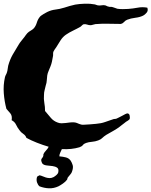

<svg xmlns="http://www.w3.org/2000/svg" viewBox="-20 -769 819 1038"><path d="M300.8 76.2Q321.3 78.1 336.4 82Q351.6 85.9 361.3 98.6Q369.1 110.4 373 124Q377 137.7 369.1 159.2Q367.2 166 360.4 173.8Q353.5 181.6 346.7 190.4Q344.7 193.4 344.2 197.3Q343.8 201.2 341.8 203.1Q334 213.9 319.8 223.6Q305.7 233.4 295.9 238.3Q270.5 250 244.6 249Q218.8 248 193.4 238.3Q184.6 230.5 180.2 217.3Q175.8 204.1 179.7 189.5Q180.7 184.6 185.1 183.1Q189.5 181.6 192.4 178.7Q201.2 179.7 209.5 183.6Q217.8 187.5 227.5 190.4Q237.3 193.4 247.6 193.8Q257.8 194.3 269.5 188.5Q278.3 183.6 286.1 176.3Q293.9 168.9 294.9 163.1Q298.8 144.5 289.1 137.7Q279.3 130.9 264.6 128.9Q250 127 233.9 125.5Q217.8 124 210 116.2Q208 114.3 205.1 106.9Q202.1 99.6 203.1 94.7Q203.1 90.8 207 86.4Q210.9 82 212.9 77.1Q214.8 73.2 214.4 69.8Q213.9 66.4 214.8 64.5Q219.7 53.7 229 44.4Q238.3 35.2 243.2 24.4Q210 14.6 179.2 2.4Q148.4 -9.8 123 -23.4Q118.2 -37.1 105.5 -45.4Q92.8 -53.7 85 -65.4Q74.2 -79.1 66.9 -94.7Q59.6 -110.4 43 -119.1Q46.9 -142.6 36.1 -155.8Q25.4 -168.9 14.6 -180.7Q3.9 -220.7 0.5 -264.6Q-2.9 -308.6 6.8 -351.6Q8.8 -359.4 12.2 -365.2Q15.6 -371.1 17.6 -377.9Q20.5 -386.7 21.5 -396.5Q22.5 -406.2 24.4 -414.1Q33.2 -446.3 48.3 -473.1Q63.5 -500 80.1 -526.4Q86.9 -538.1 95.2 -547.9Q103.5 -557.6 112.3 -569.3Q116.2 -574.2 119.6 -579.6Q123 -585 127.9 -589.8Q135.7 -597.7 145.5 -603Q155.3 -608.4 163.1 -616.2Q173.8 -628.9 179.2 -647Q184.6 -665 195.3 -677.7Q197.3 -680.7 202.6 -684.6Q208 -688.5 214.4 -692.4Q220.7 -696.3 227.1 -699.7Q233.4 -703.1 237.3 -705.1Q257.8 -714.8 279.8 -717.3Q301.8 -719.7 327.1 -727.5Q341.8 -732.4 357.4 -736.8Q373 -741.2 386.7 -744.1Q409.2 -748 438.5 -749Q467.8 -750 493.2 -745.1Q497.1 -744.1 500 -742.7Q502.9 -741.2 507.8 -740.2Q518.6 -738.3 528.8 -740.2Q539.1 -742.2 547.9 -740.2Q552.7 -739.3 556.6 -736.8Q560.5 -734.4 566.4 -733.4Q571.3 -731.4 577.1 -731.9Q583 -732.4 588.9 -730.5Q595.7 -728.5 602.1 -726.1Q608.4 -723.6 614.3 -721.7Q627.9 -719.7 643.6 -719.7Q659.2 -719.7 672.9 -720.7Q699.2 -722.7 724.6 -727.5Q750 -732.4 776.4 -727.5Q782.2 -711.9 772.9 -700.7Q763.7 -689.5 753.9 -684.6Q736.3 -675.8 711.4 -672.9Q686.5 -669.9 667 -662.1Q656.2 -657.2 650.4 -649.9Q644.5 -642.6 633.8 -639.6Q599.6 -639.6 565.9 -640.6Q532.2 -641.6 496.1 -638.7Q489.3 -637.7 482.4 -635.3Q475.6 -632.8 468.8 -632.8Q460 -632.8 450.7 -636.2Q441.4 -639.6 431.6 -637.7Q426.8 -635.7 423.8 -632.3Q420.9 -628.9 416 -625Q397.5 -614.3 376 -604Q354.5 -593.8 335.9 -581.1Q319.3 -569.3 307.6 -551.3Q295.9 -533.2 284.2 -513.7Q279.3 -506.8 274.9 -500.5Q270.5 -494.1 268.6 -489.3Q266.6 -483.4 267.1 -476.1Q267.6 -468.8 265.6 -460.9Q263.7 -449.2 260.7 -435.5Q257.8 -421.9 252.9 -410.2Q248 -397.5 242.7 -385.3Q237.3 -373 235.4 -361.3Q233.4 -347.7 232.9 -334.5Q232.4 -321.3 227.5 -307.6Q224.6 -293.9 221.2 -281.7Q217.8 -269.5 217.8 -255.9Q215.8 -233.4 219.7 -212.4Q223.6 -191.4 223.6 -168.9Q240.2 -149.4 254.9 -131.8Q269.5 -114.3 292 -106.4Q301.8 -102.5 312.5 -102.5Q323.2 -102.5 335 -104Q346.7 -105.5 358.4 -106.9Q370.1 -108.4 381.8 -107.4Q390.6 -106.4 396 -104Q401.4 -101.6 406.7 -99.6Q412.1 -97.7 418.5 -95.7Q424.8 -93.8 433.6 -94.7Q450.2 -95.7 466.8 -96.7Q483.4 -97.7 500 -99.6Q526.4 -101.6 548.3 -109.4Q570.3 -117.2 590.8 -124Q595.7 -126 600.6 -126Q605.5 -126 610.4 -127.9Q618.2 -130.9 624.5 -134.8Q630.9 -138.7 639.6 -142.6Q648.4 -147.5 657.7 -152.3Q667 -157.2 671.9 -155.3Q679.7 -153.3 681.2 -142.6Q682.6 -131.8 681.6 -127.9Q679.7 -121.1 670.4 -116.2Q661.1 -111.3 652.3 -103.5Q642.6 -96.7 635.7 -90.8Q628.9 -85 622.1 -80.1Q605.5 -68.4 587.4 -58.6Q569.3 -48.8 554.7 -40Q541 -31.2 532.7 -22.9Q524.4 -14.6 510.7 -9.8Q495.1 -3.9 477.1 -2.4Q459 -1 445.3 3.9Q433.6 7.8 428.2 15.1Q422.9 22.5 409.2 27.3Q366.2 40 314.5 37.1Q310.5 45.9 305.7 56.2Q300.8 66.4 300.8 76.2Z"/></svg>

Font: Trade Winds
Style: Regular
Weight: 400
Designer: Squid
Foundry: Font Diner, Inc DBA Sideshow
Version: Version 1.000